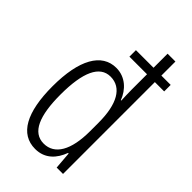

<svg xmlns="http://www.w3.org/2000/svg" viewBox="-235 -834 918 918"><g transform="rotate(45 224.0 -375.0)"><path d="M197 10C264 10 302 -34 322 -88H326L333 0H376V-621H439V-665H376V-760H323V-665H204V-621H323V-516C323 -495 324 -472 325 -445H322C303 -496 260 -539 198 -539C100 -539 44 -441 44 -261C44 -85 96 10 197 10ZM208 -37C132 -37 99 -117 99 -260C99 -411 135 -490 208 -490C283 -490 323 -419 323 -293V-236C323 -108 282 -37 208 -37Z"/></g></svg>

Font: Noto Sans Devanagari UI ExtraCondensed Light
Style: Regular
Weight: 300
Width: 2
Designer: Jelle Bosma - Monotype Design Team
Foundry: Monotype Imaging Inc.
Version: Version 2.004